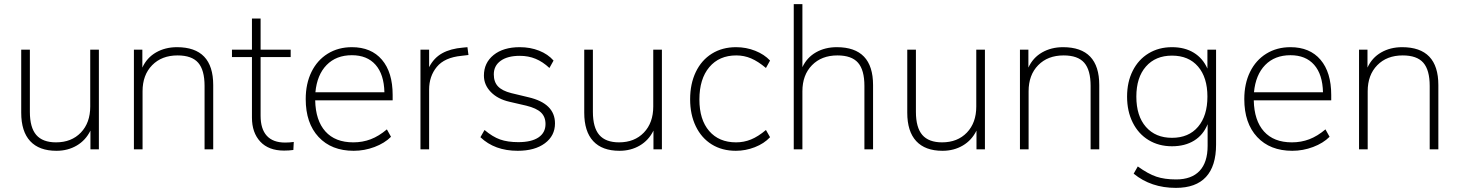

<svg xmlns="http://www.w3.org/2000/svg" viewBox="-20 -725 7085 932"><path d="M460 -484V0H419V-91Q396 -44 352.5 -18.5Q309 7 254 7Q170 7 126.5 -40Q83 -87 83 -178V-484H125V-182Q125 -106 156 -70Q187 -34 252 -34Q327 -34 372.5 -81.5Q418 -129 418 -208V-484Z M1015 -312V0H973V-308Q973 -385 942 -420.5Q911 -456 842 -456Q765 -456 718.5 -408.5Q672 -361 672 -282V0H630V-484H671V-397Q693 -445 737.5 -470.5Q782 -496 839 -496Q1015 -496 1015 -312Z M1406 -36 1404 3Q1383 6 1359 6Q1284 6 1243.5 -37.5Q1203 -81 1203 -154V-448H1106V-484H1203V-635H1245V-484H1391V-448H1245V-163Q1245 -99 1275 -66Q1305 -33 1364 -33Q1387 -33 1406 -36Z M1886 -238H1510Q1512 -140 1559.5 -87Q1607 -34 1695 -34Q1740 -34 1779.5 -49Q1819 -64 1858 -97L1878 -61Q1847 -30 1798 -11.5Q1749 7 1697 7Q1589 7 1526.5 -60Q1464 -127 1464 -244Q1464 -319 1492 -376Q1520 -433 1571 -464.5Q1622 -496 1688 -496Q1782 -496 1834 -435Q1886 -374 1886 -264ZM1511 -277H1846Q1844 -364 1803 -410.5Q1762 -457 1688 -457Q1612 -457 1565.5 -409.5Q1519 -362 1511 -277Z M2254 -458 2220 -454Q2138 -446 2100.5 -400.5Q2063 -355 2063 -290V0H2021V-484H2063V-399Q2086 -444 2126.5 -466.5Q2167 -489 2228 -494L2249 -496Z M2312 -59 2332 -94Q2371 -61 2407.5 -48Q2444 -35 2496 -35Q2560 -35 2594 -58Q2628 -81 2628 -123Q2628 -158 2606 -179Q2584 -200 2535 -212L2453 -231Q2396 -244 2362.5 -278.5Q2329 -313 2329 -358Q2329 -420 2376 -458Q2423 -496 2503 -496Q2554 -496 2597 -479Q2640 -462 2667 -431L2647 -395Q2615 -425 2580 -439.5Q2545 -454 2503 -454Q2444 -454 2410.5 -430Q2377 -406 2377 -364Q2377 -327 2397.5 -305.5Q2418 -284 2462 -273L2545 -253Q2674 -223 2674 -126Q2674 -66 2625 -29.5Q2576 7 2493 7Q2381 7 2312 -59Z M3193 -484V0H3152V-91Q3129 -44 3085.5 -18.5Q3042 7 2987 7Q2903 7 2859.5 -40Q2816 -87 2816 -178V-484H2858V-182Q2858 -106 2889 -70Q2920 -34 2985 -34Q3060 -34 3105.5 -81.5Q3151 -129 3151 -208V-484Z M3330 -243Q3330 -318 3357.5 -375.5Q3385 -433 3435.5 -464.5Q3486 -496 3553 -496Q3602 -496 3646 -478.5Q3690 -461 3718 -431L3698 -395Q3660 -427 3626 -441.5Q3592 -456 3554 -456Q3471 -456 3423 -399Q3375 -342 3375 -242Q3375 -144 3422.5 -89Q3470 -34 3553 -34Q3591 -34 3625.5 -48Q3660 -62 3698 -94L3718 -59Q3689 -28 3644 -10.5Q3599 7 3552 7Q3485 7 3435 -24Q3385 -55 3357.5 -112Q3330 -169 3330 -243Z M4218 -312V0H4176V-308Q4176 -385 4145 -420.5Q4114 -456 4045 -456Q3968 -456 3921.5 -408.5Q3875 -361 3875 -282V0H3833V-705H3875V-399Q3897 -446 3941 -471Q3985 -496 4042 -496Q4218 -496 4218 -312Z M4761 -484V0H4720V-91Q4697 -44 4653.5 -18.5Q4610 7 4555 7Q4471 7 4427.5 -40Q4384 -87 4384 -178V-484H4426V-182Q4426 -106 4457 -70Q4488 -34 4553 -34Q4628 -34 4673.5 -81.5Q4719 -129 4719 -208V-484Z M5316 -312V0H5274V-308Q5274 -385 5243 -420.5Q5212 -456 5143 -456Q5066 -456 5019.5 -408.5Q4973 -361 4973 -282V0H4931V-484H4972V-397Q4994 -445 5038.5 -470.5Q5083 -496 5140 -496Q5316 -496 5316 -312Z M5883 -484V-23Q5883 81 5834 134Q5785 187 5688 187Q5567 187 5483 118L5503 83Q5553 119 5593 132.5Q5633 146 5689 146Q5764 146 5803 104.5Q5842 63 5842 -17V-122Q5821 -70 5776.5 -42.5Q5732 -15 5669 -15Q5605 -15 5555.5 -45Q5506 -75 5478.5 -130Q5451 -185 5451 -256Q5451 -327 5478.5 -381.5Q5506 -436 5555.5 -466Q5605 -496 5669 -496Q5731 -496 5775 -469Q5819 -442 5841 -392V-484ZM5841 -256Q5841 -349 5795.5 -402Q5750 -455 5669 -455Q5589 -455 5542.5 -402Q5496 -349 5496 -256Q5496 -162 5542.5 -109Q5589 -56 5669 -56Q5750 -56 5795.5 -109.5Q5841 -163 5841 -256Z M6442 -238H6066Q6068 -140 6115.5 -87Q6163 -34 6251 -34Q6296 -34 6335.5 -49Q6375 -64 6414 -97L6434 -61Q6403 -30 6354 -11.5Q6305 7 6253 7Q6145 7 6082.5 -60Q6020 -127 6020 -244Q6020 -319 6048 -376Q6076 -433 6127 -464.5Q6178 -496 6244 -496Q6338 -496 6390 -435Q6442 -374 6442 -264ZM6067 -277H6402Q6400 -364 6359 -410.5Q6318 -457 6244 -457Q6168 -457 6121.5 -409.5Q6075 -362 6067 -277Z M6962 -312V0H6920V-308Q6920 -385 6889 -420.5Q6858 -456 6789 -456Q6712 -456 6665.5 -408.5Q6619 -361 6619 -282V0H6577V-484H6618V-397Q6640 -445 6684.5 -470.5Q6729 -496 6786 -496Q6962 -496 6962 -312Z"/></svg>

Font: wassup Sans
Style: Light
Weight: 200
Version: Version 2.001